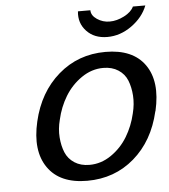

<svg xmlns="http://www.w3.org/2000/svg" viewBox="-51 -736 700 797"><g transform="rotate(-5 299.0 -338.0)"><path d="M493.2 -248Q502.9 -286.1 500.5 -321.8Q498 -357.4 486.8 -385.3Q475.6 -413.1 449.7 -429.9Q423.8 -446.8 387.2 -446.8Q338.9 -446.8 296.6 -417.7Q254.4 -388.7 227.5 -344.5Q200.7 -300.3 189 -248Q179.2 -210.4 181.9 -175Q184.6 -139.6 196 -112.1Q207.5 -84.5 233.4 -67.6Q259.3 -50.8 295.9 -50.8Q344.2 -50.8 386.2 -79.6Q428.2 -108.4 454.8 -152.3Q481.4 -196.3 493.2 -248ZM587.9 -250 586.9 -248Q559.1 -127.4 477.1 -56.6Q395 14.2 280.8 14.2Q167 14.2 117.2 -57.4Q67.4 -128.9 95.2 -249Q123 -369.1 205.6 -440.7Q288.1 -512.2 401.9 -512.2Q516.1 -512.2 565.9 -441.4Q615.7 -370.6 587.9 -250ZM431.2 -636.2Q460.9 -636.2 491.5 -651.9Q522 -667.5 532.2 -689.9H584Q565.4 -641.6 517.8 -607.4Q470.2 -573.2 416 -573.2Q361.8 -573.2 329.8 -607.2Q297.9 -641.1 303.2 -689.9H355Q355 -668 378.7 -652.1Q402.3 -636.2 431.2 -636.2Z"/></g></svg>

Font: Perun
Style: Italic
Weight: 400
Italic angle: -12°
Foundry: Stefan Peev, Context Ltd
Version: Version 001.000